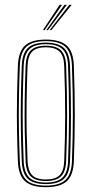

<svg xmlns="http://www.w3.org/2000/svg" viewBox="-20 -770 380 796"><path d="M170.2 6Q110.5 6 83.5 -18.9Q56.5 -43.8 54.2 -101Q51.5 -169.5 50.5 -232Q49.5 -294.5 50.5 -359Q51.5 -423.5 54.2 -498Q56.5 -556 83.6 -581Q110.8 -606 170.2 -606Q228.5 -606 256.2 -581.6Q284 -557.2 286.2 -498Q290.2 -387.2 290.1 -293.5Q290 -199.8 286.2 -101Q284 -43.8 257 -18.9Q230 6 170.2 6ZM170.2 -0.5Q226 -0.5 251.1 -23.9Q276.2 -47.2 278.2 -101.2Q282 -200 282.1 -293.6Q282.2 -387.2 278.2 -497.8Q276.2 -552.2 251.1 -575.9Q226 -599.5 170.2 -599.5Q114.5 -599.5 89.4 -575.9Q64.2 -552.2 62.2 -497.8Q59.5 -424 58.5 -359.5Q57.5 -295 58.5 -232.4Q59.5 -169.8 62.2 -101.2Q64.2 -47.8 89.2 -24.1Q114.2 -0.5 170.2 -0.5ZM170.2 -6.8Q118 -6.8 95.1 -29.1Q72.2 -51.5 70.2 -101.5Q67.5 -170.2 66.5 -232.4Q65.5 -294.5 66.5 -358.8Q67.5 -423 70.2 -497.5Q72.2 -548.2 95.2 -570.8Q118.2 -593.2 170.2 -593.2Q219.8 -593.2 244.1 -571.9Q268.5 -550.5 270.2 -497.2Q273 -421 273.8 -353.5Q274.5 -286 273.6 -223.9Q272.8 -161.8 270.2 -101.8Q268.5 -50.8 245.1 -28.8Q221.8 -6.8 170.2 -6.8ZM170.2 -13.2Q217.8 -13.2 239.1 -33.9Q260.5 -54.5 262.2 -102Q266 -201.5 266.1 -294.1Q266.2 -386.8 262.2 -497Q260.5 -546.2 238.5 -566.5Q216.5 -586.8 170.2 -586.8Q123 -586.8 101.6 -566Q80.2 -545.2 78.2 -497.2Q75.5 -423.2 74.5 -358.9Q73.5 -294.5 74.5 -232.1Q75.5 -169.8 78.2 -102Q80.2 -54.5 101.5 -33.9Q122.8 -13.2 170.2 -13.2ZM170.2 -19.5Q127 -19.5 107.5 -38.8Q88 -58 86.2 -102.2Q83.8 -164 82.6 -224.5Q81.5 -285 82.4 -351.5Q83.2 -418 86.2 -497.2Q88 -541.8 107.6 -561.1Q127.2 -580.5 170.2 -580.5Q213.5 -580.5 233 -561Q252.5 -541.5 254.2 -496.8Q258.2 -386.2 258.2 -294.2Q258.2 -202.2 254.2 -102.2Q252.5 -58 233 -38.8Q213.5 -19.5 170.2 -19.5ZM170.2 -26Q209 -26 226.9 -43.6Q244.8 -61.2 246.2 -102.5Q250 -197.5 250.2 -289.6Q250.5 -381.8 246.2 -496.5Q244.8 -539.8 226.1 -556.9Q207.5 -574 170.2 -574Q131 -574 113.5 -556Q96 -538 94.2 -497Q91.2 -417 90.4 -350.6Q89.5 -284.2 90.6 -224.2Q91.8 -164.2 94.2 -102.5Q96 -62.8 112.9 -44.4Q129.8 -26 170.2 -26ZM157.8 -645 227.2 -750H237.2L164.8 -645ZM185.8 -645 267.2 -750H277.2L192.8 -645ZM171.8 -645 247.2 -750H257.2L178.8 -645Z"/></svg>

Font: Big Shoulders Inline Text SC Thin
Style: Regular
Weight: 100
Designer: Patric King
Foundry: XO Type Co
Version: Version 2.002